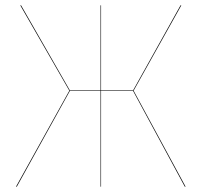

<svg xmlns="http://www.w3.org/2000/svg" viewBox="-20 -700 756 720"><path d="M481 -360 676 0H673L479 -359H359V0H357V-359H242L43 0H40L240 -360L56 -680H59L242 -361H357V-680H359V-361H479L657 -680H660Z"/></svg>

Font: FiraGO Two
Style: Regular
Weight: 100
Designer: bBox Type
Foundry: bBox Type GmbH
Version: Version 1.001